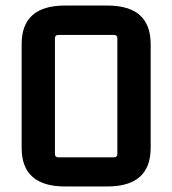

<svg xmlns="http://www.w3.org/2000/svg" viewBox="-20 -664 621 692"><path d="M58 -131V-505Q58 -644 214 -644H367Q523 -644 523 -505V-131Q523 8 367 8H214Q58 8 58 -131ZM391 -538H190Q178 -538 178 -526V-109Q178 -97 190 -97H391Q403 -97 403 -109V-526Q403 -538 391 -538Z"/></svg>

Font: Gemunu Libre
Style: Bold
Weight: 700
Designer: Puspanada Ekanayake, Sola Matas, Pathum Egodawatta, Kosala Senevirathne
Foundry: mooniak
Version: Version 1.100